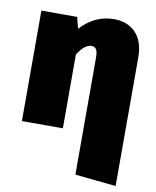

<svg xmlns="http://www.w3.org/2000/svg" viewBox="-87 -621 743 914"><g transform="rotate(10 285.0 -163.5)"><path d="M535 227 337 207V-358Q337 -387 329.5 -398.5Q322 -410 307 -410Q274 -410 240 -357V0H42V-534H215L229 -479Q297 -554 391 -554Q456 -554 495.5 -513Q535 -472 535 -394Z"/></g></svg>

Font: Trujillo Black
Style: Regular
Weight: 900
Designer: Fira Sans original fonts by bBox Type GmbH, Carrois Corporate GbR, & Edenspiekermann AG / Changes by Cristiano Sobral
Foundry: Fira Sans original fonts by bBox Type GmbH, Carrois Corporate GbR, & Edenspiekermann AG / Changes by Cristiano Sobral
Version: Version 4.301;July 28, 2020;FontCreator 13.0.0.2655 64-bit